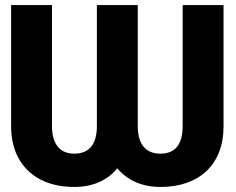

<svg xmlns="http://www.w3.org/2000/svg" viewBox="-20 -731 935 761"><path d="M24 -230C24 -191 31 -156 43 -126C78 -42 157 10 274 10C351 10 407 -18 445 -64C482 -19 539 10 616 10C769 10 866 -78 866 -230V-711H704V-232C704 -163 678 -122 616 -122C552 -122 526 -166 526 -232V-711H364V-232C364 -163 337 -122 274 -122C213 -122 186 -166 186 -232V-711H24Z"/></svg>

Font: Asimov Pro
Style: Blk
Weight: 900
Designer: Google
Version: Version 2.000980; 2014